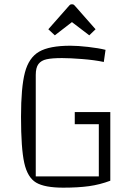

<svg xmlns="http://www.w3.org/2000/svg" viewBox="-20 -851 608 886"><path d="M489 -334V-17Q441 1 391 8Q341 15 272 15Q186 15 146.5 -8.5Q107 -32 92 -99Q77 -166 77 -312Q77 -448 95 -516.5Q113 -585 160.5 -612.5Q208 -640 305 -640Q339 -640 387 -634.5Q435 -629 467 -621L459 -565Q417 -574 360 -578.5Q303 -583 266 -583Q220 -583 195 -577.5Q170 -572 157.5 -555.5Q145 -539 145 -505V-37H436V-278H325V-334ZM203 -716 300 -826Q305 -831 308 -831H316Q319 -831 324 -826L421 -716L392 -688L312 -749L233 -688Z"/></svg>

Font: Changa ExtraLight
Style: Regular
Weight: 275
Designer: Eduardo Rodriguez Tunni
Foundry: Eduardo Rodriguez Tunni
Version: Version 2.002; ttfautohint (v1.5) -l 8 -r 50 -G 200 -x 14 -H